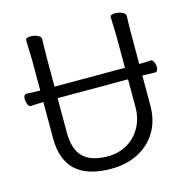

<svg xmlns="http://www.w3.org/2000/svg" viewBox="-106 -813 923 935"><g transform="rotate(-15 355.0 -345.5)"><path d="M531 -658 530 -697Q530 -703 537 -706Q544 -709 555 -709Q573 -709 590 -701.5Q607 -694 607 -682Q607 -666 606 -654L605 -594V-440Q641 -440 663 -442H664Q672 -442 678 -430Q684 -418 684 -404Q684 -380 669 -380Q645 -380 605 -382V-230Q605 -156 572 -100Q539 -44 479.5 -13Q420 18 342 18Q106 18 106 -198V-382L81 -381L43 -379H42Q33 -379 27.5 -391.5Q22 -404 22 -418Q22 -442 38 -442Q72 -440 106 -440V-586Q106 -613 104 -655L103 -695Q103 -701 110 -704Q117 -707 128 -707Q146 -707 163 -699.5Q180 -692 180 -680Q180 -662 179 -649L178 -584V-440H533V-595ZM342 -45Q397 -45 440.5 -70.5Q484 -96 508.5 -141Q533 -186 533 -242V-382H178V-210Q178 -122 219 -83.5Q260 -45 342 -45Z"/></g></svg>

Font: Iansui
Style: Regular
Weight: 400
Designer: But Ko / Fontworks Inc.
Foundry: zi-hi.com / Fontworks Inc.
Version: Version 1.002